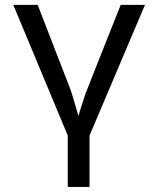

<svg xmlns="http://www.w3.org/2000/svg" viewBox="-20 -548 640 776"><path d="M341.8 0V207.5H253.9V0L33.7 -528.3H132.3L263.2 -190.4Q271.5 -169.4 296.9 -79.6L314 -134.3Q319.8 -152.8 324.5 -166.3Q329.1 -179.7 467.8 -528.3H565.9Z"/></svg>

Font: Courier New
Style: Regular
Weight: 400
Designer: Steve Matteson
Foundry: Ascender Corporation
Version: Version 2.00.3